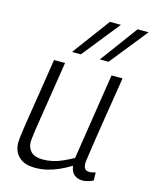

<svg xmlns="http://www.w3.org/2000/svg" viewBox="-119 -869 766 958"><g transform="rotate(15 264.0 -390.0)"><path d="M155 10Q100 10 71 -17.5Q42 -45 42 -91Q42 -101 44 -118.5Q46 -136 50.5 -166.5Q55 -197 62.5 -245Q70 -293 81.5 -364Q93 -435 108 -534H165Q148 -425 136.5 -352.5Q125 -280 118 -235.5Q111 -191 107.5 -167Q104 -143 103 -131Q102 -119 101 -111Q101 -79 120.5 -59.5Q140 -40 180 -40Q207 -40 232 -45.5Q257 -51 282.5 -62.5Q308 -74 336 -89L405 -534H462Q442 -407 428.5 -324.5Q415 -242 408 -193.5Q401 -145 397.5 -121.5Q394 -98 393 -89.5Q392 -81 392 -78Q392 -58 399.5 -49Q407 -40 424 -40Q428 -40 436.5 -41.5Q445 -43 454 -46L455 -5Q443 2 427 6Q411 10 401 10Q374 10 357 -4.5Q340 -19 336 -49Q305 -30 275.5 -17Q246 -4 216.5 3Q187 10 155 10ZM328 -596 471 -790H528L373 -596ZM184 -596 328 -790H385L230 -596Z"/></g></svg>

Font: Georama Light
Style: Italic
Weight: 300
Italic angle: -9°
Designer: Jean-Baptiste Levee
Foundry: Production Type
Version: Version 1.001